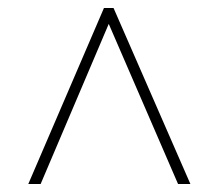

<svg xmlns="http://www.w3.org/2000/svg" viewBox="-20 -734 550 482"><path d="M51 -272H82L253 -674L427 -272H458L265 -714H241Z"/></svg>

Font: Noto Serif SemiCondensed Thin
Style: Regular
Weight: 100
Width: 4
Designer: Monotype Design Team
Foundry: Monotype Imaging Inc.
Version: Version 2.015